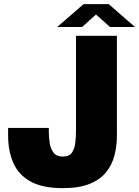

<svg xmlns="http://www.w3.org/2000/svg" viewBox="-20 -914 685 946"><path d="M289.5 13Q189.5 13 130.5 -19.8Q71.5 -52.5 45.8 -111Q20 -169.5 20 -246V-283.5H220.5V-263.5Q220.5 -236.5 225 -208.5Q229.5 -180.5 244.2 -161.5Q259 -142.5 289.5 -142.5Q321 -142.5 334.5 -162Q348 -181.5 351.2 -212Q354.5 -242.5 354.5 -275.5V-737.5H556V-246.5Q556 -195 544 -148.5Q532 -102 502.8 -65.5Q473.5 -29 421.5 -8Q369.5 13 289.5 13ZM262 -781 391.5 -893.5H516L645 -781H522L453 -842.5L384.5 -781Z"/></svg>

Font: Epilogue Black
Style: Regular
Weight: 900
Designer: Tyler Finck
Foundry: Etcetera Type Co
Version: Version 2.111; ttfautohint (v1.8.3)